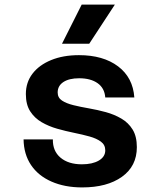

<svg xmlns="http://www.w3.org/2000/svg" viewBox="-20 -807 690 839"><path d="M339 12Q263 12 205 -13.5Q147 -39 115.5 -86Q84 -133 83 -198H211Q210 -147 244.5 -118Q279 -89 338 -89Q384 -89 412 -105.5Q440 -122 440 -150Q440 -174 421 -188Q402 -202 371.5 -210.5Q341 -219 304 -226.5Q267 -234 230 -244.5Q193 -255 162 -273Q131 -291 112 -320.5Q93 -350 93 -396Q93 -447 122 -485Q151 -523 203.5 -544.5Q256 -566 325 -566Q431 -566 496 -517Q561 -468 567 -381H440Q437 -422 406.5 -443.5Q376 -465 326 -465Q282 -465 257 -448.5Q232 -432 232 -403Q232 -380 251 -367.5Q270 -355 300.5 -347.5Q331 -340 368.5 -333.5Q406 -327 442.5 -317Q479 -307 510 -289Q541 -271 559.5 -241Q578 -211 578 -164Q578 -81 513 -34.5Q448 12 339 12ZM251 -616 337 -787H482L370 -616Z"/></svg>

Font: Azeret Mono Thin SemiBold
Style: Regular
Weight: 600
Version: Version 1.002